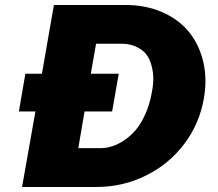

<svg xmlns="http://www.w3.org/2000/svg" viewBox="-20 -745 868 765"><path d="M481 -725.1Q560.5 -725.1 625.7 -696.8Q690.9 -668.5 731.9 -618.9Q772.9 -569.3 789.6 -499.8Q806.2 -430.2 792 -351.1Q774.4 -251.5 714.1 -171.4Q653.8 -91.3 561.8 -45.7Q469.7 0 363.8 0H67.9L121.1 -300.8H55.2L81.1 -451.2H147L194.8 -725.1ZM585 -377Q593.8 -421.9 589.4 -454.8Q585 -487.8 574.2 -510Q563.5 -532.2 544.9 -545.7Q526.4 -559.1 506.6 -564.9Q486.8 -570.8 463.9 -570.8H362.8L341.8 -451.2H453.1L426.8 -300.8H316.9L292 -154.8H380.9Q403.3 -154.8 426.8 -162.1Q450.2 -169.4 475.3 -186.3Q500.5 -203.1 521.5 -228Q542.5 -252.9 559.6 -291.5Q576.7 -330.1 585 -377Z"/></svg>

Font: Stilu Bold
Style: Italic
Weight: 700
Italic angle: -10°
Designer: Genilson Lima Santos
Foundry: Genilson Lima Santos
Version: Version 1.200;PS 001.200;hotconv 1.0.88;makeotf.lib2.5.64775